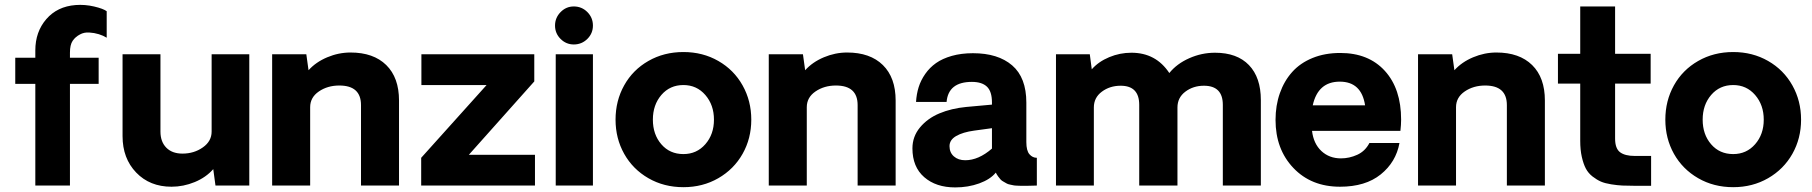

<svg xmlns="http://www.w3.org/2000/svg" viewBox="-20 -777 7587 804"><path d="M127.9 0V-425.8H43.9V-535.2H127.9V-565.9Q127.9 -643.6 173.8 -696.8Q219.7 -750 296.9 -755.9Q335.4 -758.8 374 -749.8Q412.6 -740.7 426.8 -730V-619.1Q412.6 -627.9 393.8 -633.8Q375 -639.6 353.3 -640.9Q331.5 -642.1 314.9 -632.8Q295.4 -622.6 284.2 -606Q272.9 -589.4 272.9 -556.2V-535.2H393.1V-425.8H272.9V0Z M1023.9 -549.8V0H882.3L873 -68.8Q842.8 -34.2 795.4 -14.6Q748 4.9 698.2 4.9Q607.4 4.9 550.3 -54.4Q493.2 -113.8 493.2 -207V-549.8H651.9V-226.1Q651.9 -183.6 676.3 -158.7Q700.7 -133.8 744.1 -133.8Q792.5 -133.8 829.3 -159.7Q866.2 -185.5 866.2 -226.1V-549.8Z M1447.8 -557.1Q1543.9 -557.1 1597.4 -504.6Q1650.9 -452.1 1650.9 -356V0H1491.7V-336.9Q1491.7 -418.9 1400.9 -418.9Q1351.6 -418.9 1315.2 -394Q1278.8 -369.1 1278.8 -328.1V0H1119.6V-549.8H1262.7L1272 -482.9Q1302.7 -517.1 1350.3 -537.1Q1397.9 -557.1 1447.8 -557.1Z M1743.7 -116.2 2017.6 -420.9H1744.6V-549.8H2217.3V-436L1943.4 -128.9H2220.2V0H1743.7Z M2382.8 -590.8Q2350.6 -590.8 2327.4 -614Q2304.2 -637.2 2304.2 -669.9Q2304.2 -702.6 2327.4 -726.3Q2350.6 -750 2382.8 -750Q2416 -750 2439.5 -726.6Q2462.9 -703.1 2462.9 -669.9Q2462.9 -637.2 2439.5 -614Q2416 -590.8 2382.8 -590.8ZM2307.1 -549.8H2462.9V0H2307.1Z M2841.8 6.8Q2760.3 6.8 2695.1 -30.8Q2629.9 -68.4 2593.8 -132.8Q2557.6 -197.3 2557.6 -275.9Q2557.6 -355 2593.8 -419.7Q2629.9 -484.4 2695.1 -521.7Q2760.3 -559.1 2841.8 -559.1Q2922.9 -559.1 2988 -521.7Q3053.2 -484.4 3089.6 -419.4Q3126 -354.5 3126 -275.9Q3126 -197.3 3089.6 -132.8Q3053.2 -68.4 2988 -30.8Q2922.9 6.8 2841.8 6.8ZM2841.8 -131.8Q2897.5 -131.8 2933.6 -173.1Q2969.7 -214.4 2969.7 -275.9Q2969.7 -337.4 2933.6 -379.2Q2897.5 -420.9 2841.8 -420.9Q2785.2 -420.9 2749.5 -379.4Q2713.9 -337.9 2713.9 -275.9Q2713.9 -213.9 2749.3 -172.9Q2784.7 -131.8 2841.8 -131.8Z M3527.3 -557.1Q3623.5 -557.1 3677 -504.6Q3730.5 -452.1 3730.5 -356V0H3571.3V-336.9Q3571.3 -418.9 3480.5 -418.9Q3431.2 -418.9 3394.8 -394Q3358.4 -369.1 3358.4 -328.1V0H3199.2V-549.8H3342.3L3351.6 -482.9Q3382.3 -517.1 3429.9 -537.1Q3477.5 -557.1 3527.3 -557.1Z M3980 7.8Q3899.4 7.8 3850.1 -35.2Q3800.8 -78.1 3800.8 -155.8Q3800.8 -205.1 3832.3 -243.2Q3863.8 -281.2 3913.8 -302.2Q3963.9 -323.2 4025.9 -329.1L4133.8 -338.9V-348.1Q4133.8 -394 4112.8 -414.1Q4091.8 -434.1 4049.8 -434.1Q3951.2 -434.1 3943.8 -350.1H3815.9Q3817.9 -383.3 3826.9 -412.1Q3835.9 -440.9 3854.5 -467.5Q3873 -494.1 3899.7 -512.9Q3926.3 -531.7 3965.8 -543Q4005.4 -554.2 4054.2 -554.2Q4159.2 -554.2 4218.5 -503.2Q4277.8 -452.1 4277.8 -347.2V-182.1Q4277.8 -146 4290.8 -131.1Q4303.7 -116.2 4321.8 -116.2V0Q4316.9 0 4303.7 0.5Q4290.5 1 4282.2 1Q4281.2 1 4268.6 1Q4255.9 1 4253.4 1Q4251 1 4239.3 0.5Q4227.5 0 4223.9 -1Q4220.2 -2 4210 -3.9Q4199.7 -5.9 4195.3 -8.8Q4190.9 -11.7 4182.9 -15.9Q4174.8 -20 4169.9 -25.4Q4165 -30.8 4159.7 -38.1Q4154.3 -45.4 4149.9 -54.2Q4127 -25.9 4080.6 -9Q4034.2 7.8 3980 7.8ZM4022 -106Q4077.6 -106 4133.8 -154.8V-240.2L4059.1 -230Q4012.2 -223.6 3984.1 -207.5Q3956.1 -191.4 3956.1 -165Q3956.1 -138.2 3974.4 -122.1Q3992.7 -106 4022 -106Z M5067.9 -556.2Q5160.2 -556.2 5210 -504.4Q5259.8 -452.6 5259.8 -357.9V0H5100.6V-337.9Q5100.6 -418 5021.5 -418Q4976.6 -418 4943.6 -393.1Q4910.6 -368.2 4910.6 -327.1V0H4750.5V-337.9Q4750.5 -418 4672.9 -418Q4627.4 -418 4594 -393.1Q4560.5 -368.2 4560.5 -327.1V0H4401.9V-549.8H4543.5L4551.8 -486.8Q4580.1 -519 4624.8 -537.6Q4669.4 -556.2 4717.8 -556.2Q4820.3 -556.2 4876.5 -471.2Q4908.2 -510.3 4960 -533.2Q5011.7 -556.2 5067.9 -556.2Z M5847.2 -275.9Q5847.2 -254.9 5844.2 -229H5474.1Q5480.5 -175.3 5513.4 -144.5Q5546.4 -113.8 5595.2 -113.8Q5630.4 -113.8 5663.6 -128.9Q5696.8 -144 5714.4 -178.2H5840.3Q5825.7 -98.1 5761.7 -46.6Q5697.8 4.9 5591.3 4.9Q5470.7 4.9 5396 -73.7Q5321.3 -152.3 5321.3 -274.9Q5321.3 -335.4 5339.4 -386.7Q5357.4 -438 5391.1 -475.6Q5424.8 -513.2 5476.3 -534.2Q5527.8 -555.2 5592.3 -555.2Q5710.9 -555.2 5779.1 -480.2Q5847.2 -405.3 5847.2 -275.9ZM5590.3 -435.1Q5499 -435.1 5477.1 -335.9H5696.3Q5681.2 -435.1 5590.3 -435.1Z M6246.1 -557.1Q6342.3 -557.1 6395.8 -504.6Q6449.2 -452.1 6449.2 -356V0H6290V-336.9Q6290 -418.9 6199.2 -418.9Q6149.9 -418.9 6113.5 -394Q6077.1 -369.1 6077.1 -328.1V0H5918V-549.8H6061L6070.3 -482.9Q6101.1 -517.1 6148.7 -537.1Q6196.3 -557.1 6246.1 -557.1Z M6825.2 1Q6794.4 1 6773.9 0Q6753.4 -1 6727.1 -5.1Q6700.7 -9.3 6683.8 -16.6Q6667 -23.9 6648.9 -37.8Q6630.9 -51.8 6620.6 -71.3Q6610.4 -90.8 6603.8 -120.1Q6597.2 -149.4 6597.2 -187V-426.8H6503.9V-551.8H6597.2V-750H6743.2V-551.8H6892.1V-426.8H6743.2V-196.8Q6743.2 -155.3 6763.9 -139.6Q6784.7 -124 6825.2 -124H6894V1Z M7237.8 6.8Q7156.2 6.8 7091.1 -30.8Q7025.9 -68.4 6989.7 -132.8Q6953.6 -197.3 6953.6 -275.9Q6953.6 -355 6989.7 -419.7Q7025.9 -484.4 7091.1 -521.7Q7156.2 -559.1 7237.8 -559.1Q7318.8 -559.1 7384 -521.7Q7449.2 -484.4 7485.6 -419.4Q7522 -354.5 7522 -275.9Q7522 -197.3 7485.6 -132.8Q7449.2 -68.4 7384 -30.8Q7318.8 6.8 7237.8 6.8ZM7237.8 -131.8Q7293.5 -131.8 7329.6 -173.1Q7365.7 -214.4 7365.7 -275.9Q7365.7 -337.4 7329.6 -379.2Q7293.5 -420.9 7237.8 -420.9Q7181.2 -420.9 7145.5 -379.4Q7109.9 -337.9 7109.9 -275.9Q7109.9 -213.9 7145.3 -172.9Q7180.7 -131.8 7237.8 -131.8Z"/></svg>

Font: Oakes Grotesk Bold
Style: Regular
Weight: 700
Designer: Samuel Oakes
Foundry: Samuel Oakes
Version: Version 1.000;PS 001.000;hotconv 1.0.88;makeotf.lib2.5.64775